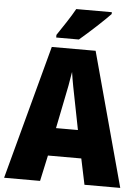

<svg xmlns="http://www.w3.org/2000/svg" viewBox="-61 -974 742 1021"><g transform="rotate(5 310.0 -463.5)"><path d="M494 -917V-927H304C280 -883 243 -829 211 -781V-767H332C383 -810 461 -882 494 -917ZM429 0H620L426 -715H192L0 0H192L222 -138H400ZM340 -434 369 -287H252L282 -436C293 -487 305 -551 311 -592C317 -549 330 -483 340 -434Z"/></g></svg>

Font: Noto Sans Arabic UI Cn Bk
Style: Regular
Weight: 900
Width: 3
Designer: Monotype Design Team, Nadine Chahine and Nizar Qandah
Foundry: Monotype Imaging Inc.
Version: Version 2.010